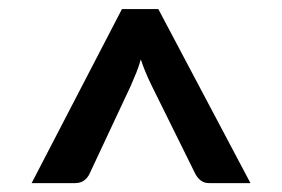

<svg xmlns="http://www.w3.org/2000/svg" viewBox="-20 -743 620 422"><path d="M530.5 -340.5H440Q428.5 -340.5 421 -346.5Q413.5 -352.5 409 -361.5L314 -553.5Q298 -586 289.5 -612.5Q285.5 -598 279.8 -583.8Q274 -569.5 267 -553.5L177 -361.5Q173 -352.5 165 -346.5Q157 -340.5 144.5 -340.5H49.5L248 -723H328Z"/></svg>

Font: Lato
Style: Bold
Weight: 700
Designer: Lukasz Dziedzic with Adam Twardoch and Botio Nikoltchev
Foundry: tyPoland Lukasz Dziedzic
Version: Version 2.010; 2014-09-01; http://www.latofonts.com/; ttfaut